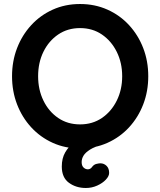

<svg xmlns="http://www.w3.org/2000/svg" viewBox="-20 -730 799 957"><path d="M408 207Q359 207 323.5 181Q288 155 288 100Q288 59 305 29.5Q322 0 349.5 -20.5Q377 -41 409 -54Q441 -67 471 -75L493 -10Q452 1 429 15.5Q406 30 396.5 45.5Q387 61 387 78Q387 96 396.5 105Q406 114 418 114Q424 114 429.5 111Q435 108 439 102Q448 90 460.5 87Q473 84 480 84Q498 84 511 96.5Q524 109 524 132Q524 148 507.5 165.5Q491 183 464.5 195Q438 207 408 207ZM719 -350Q719 -275 694 -210Q669 -145 623.5 -95.5Q578 -46 515.5 -18Q453 10 379 10Q305 10 243 -18Q181 -46 135.5 -95.5Q90 -145 65 -210Q40 -275 40 -350Q40 -425 65 -490Q90 -555 135.5 -604.5Q181 -654 243 -682Q305 -710 379 -710Q453 -710 515.5 -682Q578 -654 623.5 -604.5Q669 -555 694 -490Q719 -425 719 -350ZM589 -350Q589 -417 562 -471.5Q535 -526 488 -558Q441 -590 379 -590Q317 -590 270 -558Q223 -526 196.5 -472Q170 -418 170 -350Q170 -283 196.5 -228.5Q223 -174 270 -142Q317 -110 379 -110Q441 -110 488 -142Q535 -174 562 -228.5Q589 -283 589 -350Z"/></svg>

Font: Quicksand Variable Light
Style: Regular
Weight: 300
Designer: Andrew Paglinawan
Foundry: Andrew Paglinawan
Version: Version 3.004